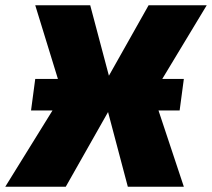

<svg xmlns="http://www.w3.org/2000/svg" viewBox="-66 -710 806 730"><path d="M277 -690 372 -332 184 0H-46L172 -352L68 -690ZM448 -414 431 -294H224L241 -414ZM720 -690 516 -352 633 0H420L321 -374L499 -690ZM52 -290 68 -410H633L617 -290Z"/></svg>

Font: Exo 2 Black
Style: Italic
Weight: 900
Italic angle: -8°
Designer: Natanael Gama
Foundry: Natanael Gama
Version: Version 2.010